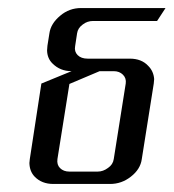

<svg xmlns="http://www.w3.org/2000/svg" viewBox="-20 -458 432 478"><path d="M53.2 -52.2Q53.2 -53.2 54.2 -62L83 -250L158.2 -280.8Q129.9 -280.8 110.8 -299.8Q97.7 -312.5 97.2 -332.5Q97.2 -336.4 98.1 -344.2L103 -375Q106.4 -399.4 129.9 -418.9Q152.3 -438 182.1 -438H392.1L371.1 -405.8H211.9Q197.3 -405.8 186 -397Q173.8 -388.2 171.9 -375L167 -342.8Q164.6 -329.6 173.3 -320.8Q182.1 -312 198.2 -312H303.2Q332.5 -312 349.1 -293.9Q362.3 -280.8 363.8 -261.2Q363.8 -257.8 362.8 -250L333 -62Q329.6 -36.6 305.7 -18.1Q282.7 0 253.9 0H112.8Q84 0 66.4 -18.1Q53.7 -31.2 53.2 -52.2ZM123 -62Q121.1 -47.9 129.4 -39.6Q138.2 -30.8 152.8 -30.8H223.1Q236.8 -30.8 249 -40Q261.2 -48.3 263.2 -62L293 -250Q294.9 -263.2 286.1 -272Q277.3 -280.8 263.2 -280.8H228L152.8 -249Z"/></svg>

Font: Hhenum
Style: Italic
Weight: 400
Designer: T. Christopher White
Version: Version 1.0